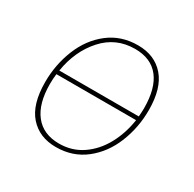

<svg xmlns="http://www.w3.org/2000/svg" viewBox="-124 -658 800 793"><g transform="rotate(30 276.0 -261.0)"><path d="M491 -318Q491 -235 461 -160.5Q431 -86 372.5 -40Q314 6 234 6Q155 6 108.5 -46.5Q62 -99 62 -205Q62 -288 92 -362.5Q122 -437 180.5 -482.5Q239 -528 319 -528Q399 -528 445 -475Q491 -422 491 -318ZM89 -275H468Q470 -301 470 -315Q470 -410 431 -459.5Q392 -509 316 -509Q225 -509 165 -442Q105 -375 89 -275ZM466 -256H86Q83 -232 83 -208Q83 -114 123 -63.5Q163 -13 238 -13Q300 -13 348 -46Q396 -79 426 -134Q456 -189 466 -256Z"/></g></svg>

Font: Bitter Pro Thin
Style: Italic
Weight: 250
Italic angle: -9°
Designer: Sol Matas, and Bitter project Authors
Foundry: Sol Matas
Version: Version 1.010